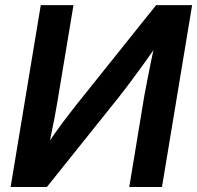

<svg xmlns="http://www.w3.org/2000/svg" viewBox="-20 -748 789 768"><path d="M627.9 0H497.1L557.1 -363.8Q561 -384.8 567.9 -420.4Q574.7 -456.1 584.2 -502.9Q593.8 -549.8 606 -604.5L625 -591.3Q587.4 -537.6 556.6 -494.9Q525.9 -452.1 501.2 -419.2Q476.6 -386.2 456.1 -360.4L167.5 0H22.5L143.1 -727.5H273.9L209 -337.4Q205.1 -314 198 -276.1Q190.9 -238.3 182.1 -196.8Q173.3 -155.3 165 -120.1L152.8 -144.5Q176.3 -182.1 200.4 -216.1Q224.6 -250 246.3 -278.3Q268.1 -306.6 283.7 -326.7L604.5 -727.5H748.5Z"/></svg>

Font: Inter 24pt SemiBold
Style: Italic
Weight: 600
Italic angle: -9.3988°
Designer: Rasmus Andersson
Foundry: rsms
Version: Version 4.001;git-66647c0bb